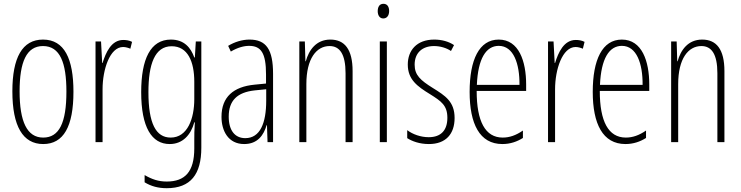

<svg xmlns="http://www.w3.org/2000/svg" viewBox="-20 -747 3895 1009"><path d="M366 -265C366 -437 319 -539 206 -539C97 -539 45 -444 45 -267C45 -84 100 10 207 10C314 10 366 -82 366 -265ZM83 -267C83 -421 119 -505 206 -505C296 -505 329 -416 329 -266C329 -101 291 -24 207 -24C122 -24 83 -108 83 -267Z M628 -537C565 -537 536 -471 519 -416H517L511 -529H482V0H519V-278C519 -381 557 -500 627 -500C641 -500 656 -495 665 -491L674 -527C659 -535 642 -537 628 -537Z M878 -539C771 -539 722 -437 722 -263C722 -78 777 10 872 10C940 10 983 -38 1001 -104H1004C1001 -65 1001 -37 1001 -8V33C1001 156 952 207 856 207C812 207 778 195 740 173V211C774 232 812 242 856 242C982 242 1038 169 1038 29V-529H1009L1004 -445H1001C983 -496 948 -539 878 -539ZM882 -504C967 -504 1001 -423 1001 -317V-226C1001 -125 966 -24 877 -24C799 -24 760 -99 760 -263C760 -409 793 -504 882 -504Z M1291 -539C1254 -539 1213 -527 1179 -506L1193 -476C1230 -498 1263 -506 1289 -506C1352 -506 1378 -468 1378 -356V-308L1317 -302C1207 -291 1144 -238 1144 -133C1144 -59 1180 10 1263 10C1335 10 1366 -38 1381 -89H1383L1386 0H1415V-359C1415 -487 1379 -539 1291 -539ZM1319 -272 1379 -278V-218C1379 -100 1347 -21 1269 -21C1215 -21 1182 -61 1182 -134C1182 -218 1226 -262 1319 -272Z M1716 -539C1641 -539 1603 -483 1587 -425H1585L1582 -529H1553V0H1590V-305C1590 -439 1643 -505 1712 -505C1765 -505 1796 -463 1796 -362V0H1833V-373C1833 -488 1791 -539 1716 -539Z M1995 -727C1973 -727 1965 -709 1965 -688C1965 -667 1975 -650 1994 -650C2013 -650 2025 -665 2025 -689C2025 -709 2017 -727 1995 -727ZM2013 -529H1976V0H2013Z M2369 -127C2369 -213 2320 -244 2254 -285C2190 -325 2159 -352 2159 -407C2159 -470 2200 -505 2261 -505C2293 -505 2327 -495 2350 -479L2366 -510C2338 -529 2301 -539 2262 -539C2169 -539 2123 -481 2123 -408C2123 -329 2173 -293 2240 -252C2299 -215 2331 -193 2331 -128C2331 -63 2298 -26 2233 -26C2191 -26 2149 -41 2120 -63V-21C2145 -5 2184 10 2234 10C2323 10 2369 -43 2369 -127Z M2601 -539C2498 -539 2448 -433 2448 -264C2448 -97 2500 10 2620 10C2662 10 2698 -3 2728 -22V-61C2692 -36 2658 -24 2622 -24C2530 -24 2485 -109 2485 -269H2745V-303C2745 -425 2707 -539 2601 -539ZM2601 -506C2679 -506 2711 -412 2710 -301H2486C2492 -439 2534 -506 2601 -506Z M3006 -537C2943 -537 2914 -471 2897 -416H2895L2889 -529H2860V0H2897V-278C2897 -381 2935 -500 3005 -500C3019 -500 3034 -495 3043 -491L3052 -527C3037 -535 3020 -537 3006 -537Z M3248 -539C3145 -539 3095 -433 3095 -264C3095 -97 3147 10 3267 10C3309 10 3345 -3 3375 -22V-61C3339 -36 3305 -24 3269 -24C3177 -24 3132 -109 3132 -269H3392V-303C3392 -425 3354 -539 3248 -539ZM3248 -506C3326 -506 3358 -412 3357 -301H3133C3139 -439 3181 -506 3248 -506Z M3670 -539C3595 -539 3557 -483 3541 -425H3539L3536 -529H3507V0H3544V-305C3544 -439 3597 -505 3666 -505C3719 -505 3750 -463 3750 -362V0H3787V-373C3787 -488 3745 -539 3670 -539Z"/></svg>

Font: Noto Sans ExtraCondensed ExtraLight
Style: Regular
Weight: 200
Width: 2
Designer: Monotype Design Team
Foundry: Monotype Imaging Inc.
Version: Version 2.013